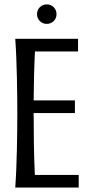

<svg xmlns="http://www.w3.org/2000/svg" viewBox="-20 -846 413 866"><path d="M332 -670.9V-613.8H137.7Q134.8 -557.6 133.5 -501.7Q132.3 -445.8 131.8 -393.1H317.9V-335.9H131.8Q131.8 -272.9 132.8 -200.9Q133.8 -128.9 137.2 -57.1H335V0H48.8Q51.8 -41.5 53.5 -85.2Q55.2 -128.9 56.2 -172.1Q57.1 -215.3 57.6 -256.8Q58.1 -298.3 58.1 -335.9Q58.1 -373.5 57.6 -415Q57.1 -456.5 56.2 -499.5Q55.2 -542.5 53.5 -585.9Q51.8 -629.4 48.8 -670.9ZM147 -782.2Q147 -800.8 159.7 -813.5Q172.4 -826.2 190.9 -826.2Q209.5 -826.2 222.2 -813.5Q234.9 -800.8 234.9 -782.2Q234.9 -763.7 222.2 -751Q209.5 -738.3 190.9 -738.3Q172.4 -738.3 159.7 -751Q147 -763.7 147 -782.2Z"/></svg>

Font: Crushed
Style: Regular
Weight: 400
Width: 3
Designer: Astigmatic (AOETI)
Foundry: Astigmatic (AOETI)
Version: Version 001.001